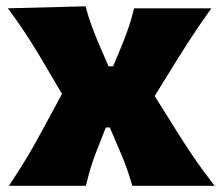

<svg xmlns="http://www.w3.org/2000/svg" viewBox="-20 -600 716 620"><path d="M8.8 0Q35.6 -40.5 54.2 -70.6Q72.8 -100.6 87.9 -127.4Q103 -154.3 119.6 -184.6L180.2 -296.9L119.1 -400.4Q102.1 -429.7 85.9 -455.3Q69.8 -481 50.8 -509.3Q31.7 -537.6 5.4 -573.2L256.3 -579.6Q264.6 -547.9 274.9 -519.8Q285.2 -491.7 297.9 -460.9L330.6 -385.7H345.2L376 -459.5Q388.2 -490.2 396.7 -515.9Q405.3 -541.5 413.1 -573.2H662.6Q635.7 -535.6 617.4 -508.5Q599.1 -481.4 583.5 -457Q567.9 -432.6 549.3 -402.8L479.5 -290L547.4 -181.6Q573.7 -139.2 601.1 -98.6Q628.4 -58.1 672.9 0H407.2Q398.9 -28.8 390.4 -53.5Q381.8 -78.1 369.1 -107.4L334.5 -188.5H321.8L291.5 -111.3Q279.3 -80.6 272.2 -56.2Q265.1 -31.7 257.3 0Z"/></svg>

Font: Pinar DS4-ExtraBold
Style: Regular
Weight: 800
Designer: Amin Abedi
Version: Version 2.000